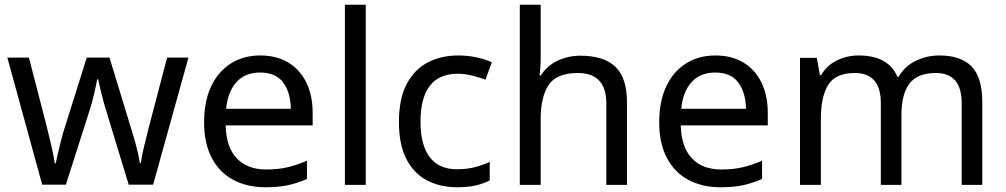

<svg xmlns="http://www.w3.org/2000/svg" viewBox="-20 -780 4245 810"><path d="M431 -303Q418 -344 408.5 -383.5Q399 -423 394 -445H390Q386 -423 377 -383.5Q368 -344 354 -302L258 -1H158L11 -537H102L176 -251Q187 -208 197 -164Q207 -120 211 -91H215Q219 -108 224.5 -133Q230 -158 237 -185.5Q244 -213 251 -235L346 -537H442L534 -235Q545 -201 555.5 -161Q566 -121 570 -92H574Q577 -117 587.5 -161Q598 -205 610 -251L685 -537H775L626 -1H523Z M1078 -546Q1147 -546 1196.5 -516Q1246 -486 1272.5 -431.5Q1299 -377 1299 -304V-251H932Q934 -160 978.5 -112.5Q1023 -65 1103 -65Q1154 -65 1193.5 -74.5Q1233 -84 1275 -102V-25Q1234 -7 1194 1.5Q1154 10 1099 10Q1023 10 964.5 -21Q906 -52 873.5 -113.5Q841 -175 841 -264Q841 -352 870.5 -415Q900 -478 953.5 -512Q1007 -546 1078 -546ZM1077 -474Q1014 -474 977.5 -433.5Q941 -393 934 -321H1207Q1206 -389 1175 -431.5Q1144 -474 1077 -474Z M1523 0H1435V-760H1523Z M1908 10Q1837 10 1781.5 -19Q1726 -48 1694.5 -109Q1663 -170 1663 -265Q1663 -364 1696 -426Q1729 -488 1785.5 -517Q1842 -546 1914 -546Q1955 -546 1993 -537.5Q2031 -529 2055 -517L2028 -444Q2004 -453 1972 -461Q1940 -469 1912 -469Q1754 -469 1754 -266Q1754 -169 1792.5 -117.5Q1831 -66 1907 -66Q1951 -66 1984.5 -75Q2018 -84 2046 -97V-19Q2019 -5 1986.5 2.5Q1954 10 1908 10Z M2261 -537Q2261 -497 2256 -462H2262Q2288 -503 2332.5 -524Q2377 -545 2429 -545Q2527 -545 2576 -498.5Q2625 -452 2625 -349V0H2538V-343Q2538 -472 2418 -472Q2328 -472 2294.5 -421.5Q2261 -371 2261 -277V0H2173V-760H2261Z M2998 -546Q3067 -546 3116.5 -516Q3166 -486 3192.5 -431.5Q3219 -377 3219 -304V-251H2852Q2854 -160 2898.5 -112.5Q2943 -65 3023 -65Q3074 -65 3113.5 -74.5Q3153 -84 3195 -102V-25Q3154 -7 3114 1.5Q3074 10 3019 10Q2943 10 2884.5 -21Q2826 -52 2793.5 -113.5Q2761 -175 2761 -264Q2761 -352 2790.5 -415Q2820 -478 2873.5 -512Q2927 -546 2998 -546ZM2997 -474Q2934 -474 2897.5 -433.5Q2861 -393 2854 -321H3127Q3126 -389 3095 -431.5Q3064 -474 2997 -474Z M3943 -546Q4034 -546 4079 -499.5Q4124 -453 4124 -349V0H4037V-345Q4037 -472 3928 -472Q3850 -472 3816.5 -427Q3783 -382 3783 -296V0H3696V-345Q3696 -472 3586 -472Q3505 -472 3474 -422Q3443 -372 3443 -278V0H3355V-536H3426L3439 -463H3444Q3469 -505 3511.5 -525.5Q3554 -546 3602 -546Q3728 -546 3766 -456H3771Q3798 -502 3844.5 -524Q3891 -546 3943 -546Z"/></svg>

Font: Noto Sans Tifinagh Air
Style: Regular
Weight: 400
Designer: JamraPatel
Foundry: JamraPatel LLC
Version: Version 2.006; ttfautohint (v1.8.4.7-5d5b)